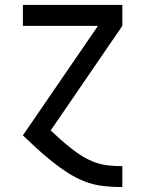

<svg xmlns="http://www.w3.org/2000/svg" viewBox="-20 -550 590 780"><path d="M476 210Q437 210 398 205.5Q359 201 322.5 186.5Q286 172 253 150.5Q220 129 189.5 104.5Q159 80 130 53.5Q101 27 73 0L378 -445H73V-530H477V-445L186 -20Q206 -1 227 17.5Q248 36 270 53.5Q292 71 316 85.5Q340 100 366 109.5Q392 119 420 122Q448 125 476 125H477V210Z"/></svg>

Font: Lode Dark Term
Style: Bold
Weight: 700
Monospace: yes
Designer: Belleve Invis
Foundry: Belleve Invis
Version: Version 29.2.0